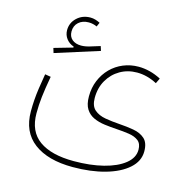

<svg xmlns="http://www.w3.org/2000/svg" viewBox="-106 -609 925 934"><g transform="rotate(15 356.5 -142.5)"><path d="M285.6 -491.7Q274.4 -497.6 262.2 -501.2Q250 -504.9 236.8 -504.9Q196.8 -504.9 169.4 -479.2Q142.1 -453.6 142.1 -416.5Q142.1 -392.6 156.2 -373.8Q170.4 -355 193.8 -347.2V-342.3L100.1 -315.4L107.4 -291.5L327.6 -361.3L320.3 -383.8L272.5 -369.1Q247.6 -361.3 227.1 -361.3Q198.7 -361.3 181.6 -375.7Q164.6 -390.1 164.6 -416Q164.6 -444.8 184.1 -462.4Q203.6 -480 234.9 -480Q246.1 -480 256.6 -477.5Q267.1 -475.1 276.4 -470.7ZM638.7 -305.2Q609.9 -320.3 581.3 -327.4Q552.7 -334.5 525.4 -334.5Q484.4 -334.5 448.5 -319.6Q412.6 -304.7 385.7 -277.6Q358.9 -250.5 343.5 -213.6Q328.1 -176.8 328.1 -132.8Q328.1 -92.3 343 -69.1Q357.9 -45.9 382.8 -34.7Q407.7 -23.4 438 -19.5Q468.3 -15.6 499 -13.7Q532.7 -11.7 562.3 -7.3Q591.8 -2.9 610.1 11.2Q628.4 25.4 628.4 56.2Q628.4 96.7 590.3 127.2Q552.2 157.7 486.6 174.3Q420.9 190.9 337.9 190.9Q224.6 190.9 163.8 147.5Q103 104 103 12.7Q103 -29.3 107.7 -70.3Q112.3 -111.3 124 -176.3L94.7 -181.2Q87.4 -139.2 82.8 -106.7Q78.1 -74.2 76.2 -46.4Q74.2 -18.6 74.2 10.3Q74.2 114.3 144.8 167.2Q215.3 220.2 340.3 220.2Q431.2 220.2 502.9 200Q574.7 179.7 616.2 142.8Q657.7 106 657.7 56.6Q657.7 13.2 635.5 -6.6Q613.3 -26.4 578.1 -32.5Q543 -38.6 504.9 -41Q467.8 -43.5 434.1 -49.3Q400.4 -55.2 378.9 -73.7Q357.4 -92.3 357.4 -132.8Q357.4 -183.6 379.9 -222.4Q402.3 -261.2 440.4 -283.2Q478.5 -305.2 525.4 -305.2Q576.2 -305.2 626 -278.8Z"/></g></svg>

Font: Estedad VF
Style: Regular
Weight: 100
Designer: Amin Abedi
Version: Version 7.3